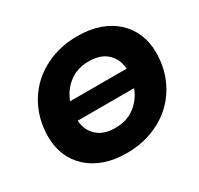

<svg xmlns="http://www.w3.org/2000/svg" viewBox="-153 -904 1150 1108"><g transform="rotate(-30 422.5 -350.0)"><path d="M394 14Q313 14 249 -8.5Q185 -31 140 -72Q95 -113 71 -169.5Q47 -226 47 -294Q47 -385 79 -462Q111 -539 168.5 -595Q226 -651 306.5 -682.5Q387 -714 483 -714Q564 -714 628 -691.5Q692 -669 737 -628Q782 -587 806 -530.5Q830 -474 830 -406Q830 -315 798 -238Q766 -161 708.5 -105Q651 -49 570.5 -17.5Q490 14 394 14ZM636 -409Q631 -475 588 -515Q545 -555 467 -555Q389 -555 336 -514Q283 -473 259 -409ZM410 -145Q487 -145 540 -185.5Q593 -226 617 -290H241Q246 -224 289.5 -184.5Q333 -145 410 -145Z"/></g></svg>

Font: Argentum Sans
Style: Bold Italic
Weight: 700
Italic angle: -11°
Designer: Julieta Ulanovsky (font), Cristiano Sobral (main changes and remaster)
Foundry: Julieta Ulanovsky (font), Cristiano Sobral (main changes and remaster)
Version: Version 2.007;June 15, 2022;FontCreator 14.0.0.2814 64-bit; 